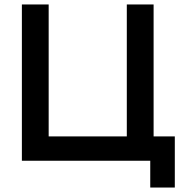

<svg xmlns="http://www.w3.org/2000/svg" viewBox="-20 -720 840 860"><path d="M198 -109V-700H78V0H653V120H763V-109H668V-700H548V-109Z"/></svg>

Font: Jost Medium
Style: Regular
Weight: 500
Version: Version 3.710